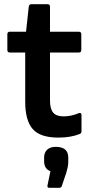

<svg xmlns="http://www.w3.org/2000/svg" viewBox="-20 -643 435 914"><path d="M258 12Q171 12 135.5 -29Q100 -70 100 -159V-393H27Q15 -393 15 -405V-480Q15 -492 27 -492H104L117 -612Q119 -623 130 -623H206Q218 -623 218 -611V-492H355Q367 -492 367 -480V-405Q367 -393 355 -393H218V-165Q218 -125 233 -107Q248 -89 283 -89Q301 -89 319.5 -93Q338 -97 354 -104Q368 -109 368 -95V-18Q368 -8 359 -5Q317 12 258 12ZM214 251Q204 251 206 240L220 172Q190 161 190 124V107Q190 83 204.5 69.5Q219 56 245 56Q305 56 305 107V126Q305 140 302.5 152Q300 164 296 178L274 243Q271 251 262 251Z"/></svg>

Font: Sofia Sans
Style: Bold
Weight: 700
Designer: Botio Nikoltchev, Ani Petrova
Foundry: lettersoup
Version: Version 4.100; ttfautohint (v1.8.4.7-5d5b)